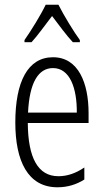

<svg xmlns="http://www.w3.org/2000/svg" viewBox="-20 -785 439 815"><path d="M228 -765H174C153 -721 112 -655 84 -615V-606H114C140 -634 173 -681 201 -717C230 -679 261 -636 289 -606H319V-615C296 -646 251 -719 228 -765ZM205 -542C98 -542 45 -438 45 -265C45 -102 98 10 224 10C267 10 305 -2 338 -23V-74C301 -49 265 -37 228 -37C141 -37 99 -115 98 -263H356V-305C356 -432 313 -542 205 -542ZM205 -496C277 -496 307 -410 306 -307H99C105 -435 143 -496 205 -496Z"/></svg>

Font: Noto Sans Khmer UI ExtraCondensed Light
Style: Regular
Weight: 300
Width: 2
Designer: Danh Hong and the Monotype Design Team
Foundry: Monotype Imaging Inc.
Version: Version 2.002